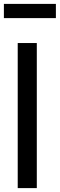

<svg xmlns="http://www.w3.org/2000/svg" viewBox="-21 -966 307 986"><path d="M70 -745H168V0H70ZM-1 -946H266V-873H-1Z"/></svg>

Font: BLUETTI 2.0 Normal
Style: Normal
Weight: 400
Designer: Stijn de Vries
Foundry: tokotype
Version: Version 2.005;October 31, 2023;FontCreator 14.0.0.2814 64-bi